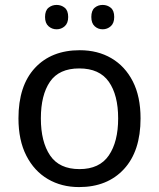

<svg xmlns="http://www.w3.org/2000/svg" viewBox="-20 -750 645 780"><path d="M551 -269Q551 -136 483.5 -63Q416 10 301 10Q230 10 174.5 -22.5Q119 -55 87 -117.5Q55 -180 55 -269Q55 -402 122 -474Q189 -546 304 -546Q377 -546 432.5 -513.5Q488 -481 519.5 -419.5Q551 -358 551 -269ZM146 -269Q146 -174 183.5 -118.5Q221 -63 303 -63Q384 -63 422 -118.5Q460 -174 460 -269Q460 -364 422 -418Q384 -472 302 -472Q220 -472 183 -418Q146 -364 146 -269ZM163 -681Q163 -707 177 -718.5Q191 -730 210 -730Q229 -730 243 -718.5Q257 -707 257 -681Q257 -656 243 -643.5Q229 -631 210 -631Q191 -631 177 -643.5Q163 -656 163 -681ZM351 -681Q351 -707 364.5 -718.5Q378 -730 397 -730Q416 -730 430 -718.5Q444 -707 444 -681Q444 -656 430 -643.5Q416 -631 397 -631Q378 -631 364.5 -643.5Q351 -656 351 -681Z"/></svg>

Font: Noto Naskh Arabic
Style: Regular
Weight: 400
Designer: Monotype Design Team, David Williams, Mohamad Dakak and Nizar Qandah
Foundry: Monotype Imaging Inc.
Version: Version 2.013